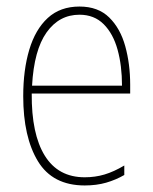

<svg xmlns="http://www.w3.org/2000/svg" viewBox="-20 -650 468 587"><path d="M223 -630Q280 -630 314 -596.5Q348 -563 363 -508.5Q378 -454 378 -391V-364H77Q76 -240 117 -174Q158 -108 239 -108Q271 -108 299.5 -116.5Q328 -125 360 -144V-115Q334 -100 304.5 -91.5Q275 -83 239 -83Q141 -83 96 -157Q51 -231 51 -356Q51 -436 69.5 -498Q88 -560 126 -595Q164 -630 223 -630ZM223 -605Q161 -605 122.5 -551Q84 -497 78 -388H353Q353 -449 339.5 -498Q326 -547 297 -576Q268 -605 223 -605Z"/></svg>

Font: Noto Sans Kannada UI Condensed Thin
Style: Regular
Weight: 100
Width: 3
Designer: Jelle Bosma - Monotype Design Team
Foundry: Monotype Imaging Inc.
Version: Version 2.005; ttfautohint (v1.8.4.7-5d5b)